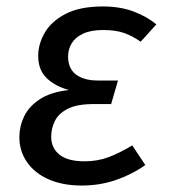

<svg xmlns="http://www.w3.org/2000/svg" viewBox="-20 -559 523 591"><path d="M231.9 12.1Q172.9 12.1 129.8 -6.9Q86.7 -25.9 63.2 -59.9Q39.6 -93.9 39.6 -137Q39.6 -170.1 54.2 -200.6Q68.7 -231.1 101.8 -253.1Q134.8 -275.1 191.7 -282Q148.7 -294 123.1 -319.1Q97.6 -344.1 97.6 -387.1Q97.6 -423.2 117.7 -458.2Q137.8 -493.2 181.8 -516.2Q225.9 -539.1 296.9 -539.1Q350 -539.1 391.1 -523.6Q432.2 -508.1 461.3 -484L413 -430.6Q389 -447.6 363 -457.1Q337 -466.6 297.1 -466.6Q260.3 -466.6 236.4 -455.6Q212.5 -444.7 201 -426.2Q189.6 -407.8 189.6 -384.9Q189.6 -348.1 213.9 -329.6Q238.3 -311.2 281.1 -311.2H343.2L322.1 -238.7H269Q217.3 -238.7 188.9 -224.3Q160.5 -209.9 149.1 -187Q137.6 -164.1 137.6 -138.2Q137.6 -103.4 163 -82.9Q188.4 -62.5 240.3 -62.5Q280.2 -62.5 313.6 -75Q347.1 -87.5 387.1 -111.4L427.3 -51Q386.3 -21.9 336.7 -4.9Q287.1 12.1 231.9 12.1Z"/></svg>

Font: Fira Sans Variable
Style: Italic
Weight: 397
Italic angle: -8°
Designer: Carrois Corporate & Edenspiekermann AG
Foundry: Carrois Corporate GbR & Edenspiekermann AG
Version: Version 4.202